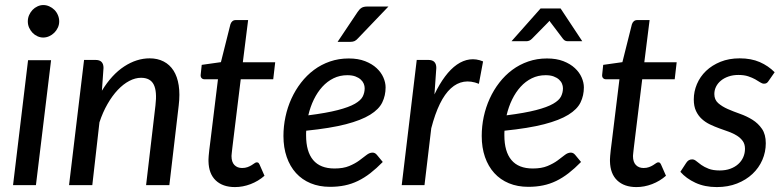

<svg xmlns="http://www.w3.org/2000/svg" viewBox="-20 -752 3187 780"><path d="M187.5 -507.5 126 0H33L94 -507.5ZM220.5 -665Q220.5 -651.5 215 -639.8Q209.5 -628 200.5 -619Q191.5 -610 179.8 -604.8Q168 -599.5 155.5 -599.5Q143.5 -599.5 132 -604.8Q120.5 -610 112 -619Q103.5 -628 98.2 -639.8Q93 -651.5 93 -665Q93 -678.5 98.2 -690.5Q103.5 -702.5 112.2 -711.8Q121 -721 132.5 -726.2Q144 -731.5 156 -731.5Q168.5 -731.5 180.2 -726.2Q192 -721 201 -712Q210 -703 215.2 -690.8Q220.5 -678.5 220.5 -665Z M260.5 0 321.5 -508.5H368.5Q400.5 -508.5 400.5 -476L394 -383.5Q434 -449 484.5 -482Q535 -515 588 -515Q620 -515 644.8 -502.2Q669.5 -489.5 685 -465.2Q700.5 -441 706 -405.2Q711.5 -369.5 706 -323.5L668 0H573.5L611.5 -323.5Q618.5 -381 604.5 -408.5Q590.5 -436 553 -436Q529.5 -436 505.2 -423.2Q481 -410.5 458.5 -386.8Q436 -363 416.8 -329.5Q397.5 -296 384 -255L355 0Z M827 -97Q827 -100 827 -104.8Q827 -109.5 827.8 -118.8Q828.5 -128 830.2 -142.8Q832 -157.5 835 -181L865.5 -430H810.5Q803 -430 798.5 -435.2Q794 -440.5 795.5 -450.5L799.5 -488.5L877.5 -499.5L916 -653Q918.5 -661 924 -665.8Q929.5 -670.5 938 -670.5H988L966.5 -499H1098L1090 -430H958L928 -185.5Q925.5 -165 924 -152.5Q922.5 -140 921.8 -132.8Q921 -125.5 920.8 -122.5Q920.5 -119.5 920.5 -118Q920.5 -94 932.2 -81.8Q944 -69.5 963.5 -69.5Q976 -69.5 985.5 -73Q995 -76.5 1002.2 -81Q1009.5 -85.5 1014.2 -89Q1019 -92.5 1023 -92.5Q1027.5 -92.5 1029.8 -90.5Q1032 -88.5 1034.5 -83.5L1054.5 -38Q1029.5 -16 998 -4Q966.5 8 934.5 8Q885 8 856.5 -19Q828 -46 827 -97Z M1131.5 0ZM1546.5 -397Q1546.5 -364 1533 -336Q1519.5 -308 1483.5 -285.8Q1447.5 -263.5 1384.8 -247.2Q1322 -231 1224 -221Q1223.5 -216 1223.5 -211.2Q1223.5 -206.5 1223.5 -202Q1223.5 -136 1252.2 -101.8Q1281 -67.5 1339 -67.5Q1374.5 -67.5 1398.5 -77.5Q1422.5 -87.5 1439.2 -99.8Q1456 -112 1468.5 -122Q1481 -132 1493.5 -132Q1503.5 -132 1511 -123L1535 -94Q1509 -67.5 1484.5 -48.5Q1460 -29.5 1434.2 -17Q1408.5 -4.5 1380.8 1.2Q1353 7 1320.5 7Q1277 7 1242 -7.5Q1207 -22 1182.5 -49Q1158 -76 1144.8 -114.2Q1131.5 -152.5 1131.5 -199.5Q1131.5 -239 1139.8 -277.8Q1148 -316.5 1164 -351.5Q1180 -386.5 1203 -416.2Q1226 -446 1255.5 -468Q1285 -490 1320.5 -502.2Q1356 -514.5 1396.5 -514.5Q1435 -514.5 1463.2 -503.5Q1491.5 -492.5 1510 -475.2Q1528.5 -458 1537.5 -437.2Q1546.5 -416.5 1546.5 -397ZM1391 -446.5Q1360.5 -446.5 1335 -434Q1309.5 -421.5 1289.5 -399.5Q1269.5 -377.5 1255 -347.8Q1240.5 -318 1232.5 -283.5Q1307 -293 1352.2 -304.8Q1397.5 -316.5 1421.8 -330.5Q1446 -344.5 1453.8 -360.2Q1461.5 -376 1461.5 -393.5Q1461.5 -402.5 1457.8 -411.8Q1454 -421 1445.5 -428.8Q1437 -436.5 1423.8 -441.5Q1410.5 -446.5 1391 -446.5ZM1558 -725.5 1434.5 -596.5Q1427.5 -588.5 1420.5 -585.2Q1413.5 -582 1403.5 -582H1351.5L1432.5 -703Q1440 -714.5 1448.5 -720Q1457 -725.5 1473 -725.5Z M1612 0 1673 -508.5H1720.5Q1752.5 -508.5 1752.5 -476L1745 -368.5Q1765 -410.5 1788 -441.2Q1811 -472 1836.2 -489.5Q1861.5 -507 1888.2 -510.5Q1915 -514 1942.5 -502.5L1925.5 -411.5Q1860.5 -437.5 1811.5 -393Q1762.5 -348.5 1732 -231L1704.5 0Z M1937 0ZM2352 -397Q2352 -364 2338.5 -336Q2325 -308 2289 -285.8Q2253 -263.5 2190.2 -247.2Q2127.5 -231 2029.5 -221Q2029 -216 2029 -211.2Q2029 -206.5 2029 -202Q2029 -136 2057.8 -101.8Q2086.5 -67.5 2144.5 -67.5Q2180 -67.5 2204 -77.5Q2228 -87.5 2244.8 -99.8Q2261.5 -112 2274 -122Q2286.5 -132 2299 -132Q2309 -132 2316.5 -123L2340.5 -94Q2314.5 -67.5 2290 -48.5Q2265.5 -29.5 2239.8 -17Q2214 -4.5 2186.2 1.2Q2158.5 7 2126 7Q2082.5 7 2047.5 -7.5Q2012.5 -22 1988 -49Q1963.5 -76 1950.2 -114.2Q1937 -152.5 1937 -199.5Q1937 -239 1945.2 -277.8Q1953.5 -316.5 1969.5 -351.5Q1985.5 -386.5 2008.5 -416.2Q2031.5 -446 2061 -468Q2090.5 -490 2126 -502.2Q2161.5 -514.5 2202 -514.5Q2240.5 -514.5 2268.8 -503.5Q2297 -492.5 2315.5 -475.2Q2334 -458 2343 -437.2Q2352 -416.5 2352 -397ZM2196.5 -446.5Q2166 -446.5 2140.5 -434Q2115 -421.5 2095 -399.5Q2075 -377.5 2060.5 -347.8Q2046 -318 2038 -283.5Q2112.5 -293 2157.8 -304.8Q2203 -316.5 2227.2 -330.5Q2251.5 -344.5 2259.2 -360.2Q2267 -376 2267 -393.5Q2267 -402.5 2263.2 -411.8Q2259.5 -421 2251 -428.8Q2242.5 -436.5 2229.2 -441.5Q2216 -446.5 2196.5 -446.5ZM2345.5 -584.5H2287Q2281.5 -584.5 2276.5 -586.5Q2271.5 -588.5 2267 -594.5L2219 -658Q2217 -660 2215.5 -662.5Q2214 -665 2212.5 -667.5L2203.5 -658L2141 -594.5Q2131 -584.5 2118.5 -584.5H2058L2176 -717.5H2257.5Z M2458 -97Q2458 -100 2458 -104.8Q2458 -109.5 2458.8 -118.8Q2459.5 -128 2461.2 -142.8Q2463 -157.5 2466 -181L2496.5 -430H2441.5Q2434 -430 2429.5 -435.2Q2425 -440.5 2426.5 -450.5L2430.5 -488.5L2508.5 -499.5L2547 -653Q2549.5 -661 2555 -665.8Q2560.5 -670.5 2569 -670.5H2619L2597.5 -499H2729L2721 -430H2589L2559 -185.5Q2556.5 -165 2555 -152.5Q2553.5 -140 2552.8 -132.8Q2552 -125.5 2551.8 -122.5Q2551.5 -119.5 2551.5 -118Q2551.5 -94 2563.2 -81.8Q2575 -69.5 2594.5 -69.5Q2607 -69.5 2616.5 -73Q2626 -76.5 2633.2 -81Q2640.5 -85.5 2645.2 -89Q2650 -92.5 2654 -92.5Q2658.5 -92.5 2660.8 -90.5Q2663 -88.5 2665.5 -83.5L2685.5 -38Q2660.5 -16 2629 -4Q2597.5 8 2565.5 8Q2516 8 2487.5 -19Q2459 -46 2458 -97Z M3103 -424Q3099 -417.5 3094.8 -414.8Q3090.5 -412 3084 -412Q3076.5 -412 3068.2 -417.5Q3060 -423 3048 -429.8Q3036 -436.5 3019.5 -442Q3003 -447.5 2979.5 -447.5Q2957.5 -447.5 2939.5 -441.2Q2921.5 -435 2908.8 -424.5Q2896 -414 2889 -400Q2882 -386 2882 -370Q2882 -347 2897.5 -333.2Q2913 -319.5 2936.2 -309.2Q2959.5 -299 2986.5 -289.5Q3013.5 -280 3036.8 -265.5Q3060 -251 3075.5 -228.5Q3091 -206 3091 -170Q3091 -134.5 3077 -102.2Q3063 -70 3037 -45.5Q3011 -21 2974.2 -6.5Q2937.5 8 2892 8Q2843 8 2805.2 -9.5Q2767.5 -27 2744 -54L2767.5 -90Q2772 -97 2777.8 -100.8Q2783.5 -104.5 2792 -104.5Q2800.5 -104.5 2808.8 -97.5Q2817 -90.5 2829 -82Q2841 -73.5 2858.8 -66.5Q2876.5 -59.5 2904 -59.5Q2928 -59.5 2947 -66.5Q2966 -73.5 2979.2 -85.5Q2992.5 -97.5 2999.5 -113.5Q3006.5 -129.5 3006.5 -147.5Q3006.5 -166.5 2997.5 -179Q2988.5 -191.5 2974 -200.8Q2959.5 -210 2940.8 -216.8Q2922 -223.5 2902.5 -230.5Q2883 -237.5 2864.2 -246.5Q2845.5 -255.5 2831 -268.8Q2816.5 -282 2807.5 -301.2Q2798.5 -320.5 2798.5 -348Q2798.5 -380 2811.2 -410.2Q2824 -440.5 2848.2 -463.8Q2872.5 -487 2907 -501Q2941.5 -515 2985 -515Q3031.5 -515 3066.5 -499.8Q3101.5 -484.5 3127 -458.5Z"/></svg>

Font: Lato Medium
Style: Italic
Weight: 500
Italic angle: -7°
Designer: Lukasz Dziedzic
Foundry: tyPoland Lukasz Dziedzic
Version: Version 2.006; 2014-01-15